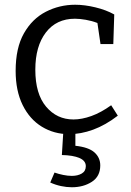

<svg xmlns="http://www.w3.org/2000/svg" viewBox="-20 -557 553 810"><path d="M272 9Q208 9 156.5 -22.5Q105 -54 75.5 -114Q46 -174 46 -258Q46 -355 81 -416.5Q116 -478 173.5 -507.5Q231 -537 297 -537Q337 -537 382.5 -526Q428 -515 462 -496L458 -371H404L391 -460Q368 -469 342 -473.5Q316 -478 296 -478Q218 -478 173.5 -420Q129 -362 129 -263Q129 -161 174.5 -107Q220 -53 290 -53Q325 -53 365.5 -67.5Q406 -82 449 -113L477 -69Q425 -29 373 -10Q321 9 272 9ZM283 233Q261 233 237.5 228Q214 223 192 213L210 171Q227 177 246.5 181Q266 185 283 185Q308 185 325 175Q342 165 342 144Q342 121 315 109.5Q288 98 241 97L247 0H298V58Q354 64 378.5 86Q403 108 403 141Q403 187 367.5 210Q332 233 283 233Z"/></svg>

Font: Bitter
Style: Regular
Weight: 400
Designer: Sol Matas, and Bitter project Authors
Foundry: Sol Matas
Version: Version 2.001